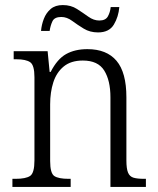

<svg xmlns="http://www.w3.org/2000/svg" viewBox="-20 -738 622 758"><path d="M29 0V-32H41Q82 -32 99 -43.5Q116 -55 116 -105V-433Q116 -481 99 -492.5Q82 -504 45 -504H34V-536H168L176 -454H180Q206 -505 241 -524.5Q276 -544 325 -544Q401 -544 440 -498Q479 -452 479 -354V-105Q479 -72 485.5 -56.5Q492 -41 507 -36.5Q522 -32 549 -32H556V0H416V-354Q416 -420 391.5 -459.5Q367 -499 307 -499Q260 -499 231.5 -475.5Q203 -452 190.5 -413Q178 -374 178 -326V-102Q178 -54 194.5 -43Q211 -32 251 -32H259V0ZM367 -610Q335 -610 310.5 -625Q286 -640 265 -655.5Q244 -671 222 -671Q195 -671 187 -654Q179 -637 176 -616H142Q144 -640 153 -663.5Q162 -687 180 -702.5Q198 -718 228 -718Q260 -718 284 -702.5Q308 -687 329 -672Q350 -657 372 -657Q397 -657 406 -673.5Q415 -690 417 -710H451Q448 -672 429.5 -641Q411 -610 367 -610Z"/></svg>

Font: Noto Serif Armenian SemiCondensed Light
Style: Regular
Weight: 300
Width: 4
Designer: Monotype Design Team
Foundry: Monotype Imaging Inc.
Version: Version 2.008; ttfautohint (v1.8.4.7-5d5b)